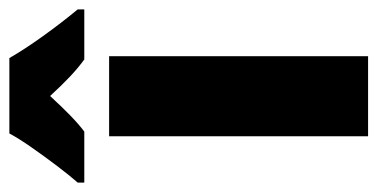

<svg xmlns="http://www.w3.org/2000/svg" viewBox="-261 -588 806 410"><g transform="rotate(-90 142.0 -383.0)"><path d="M227 0H56V-553H227ZM223 -766Q242 -733 270 -694Q298 -655 327 -620V-606H220Q202 -619 183 -637Q164 -655 142 -679Q119 -654 100.5 -636Q82 -618 66 -606H-43V-620Q-28 -637 -7.5 -664Q13 -691 32.5 -719Q52 -747 62 -766Z"/></g></svg>

Font: Noto Sans Myanmar Condensed Black
Style: Regular
Weight: 900
Width: 3
Designer: Monotype Design Team
Foundry: Monotype Imaging Inc.
Version: Version 2.107; ttfautohint (v1.8.4.7-5d5b)